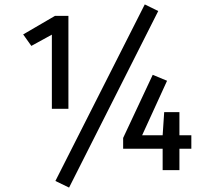

<svg xmlns="http://www.w3.org/2000/svg" viewBox="-20 -771 940 870"><path d="M215 -278V-614L122 -563L85 -615L229 -699H290V-278ZM793 -97V0H717V-97H538V-146L672 -432L737 -405L624 -158H717L724 -263H793V-158H847V-97ZM293 79 231 49 636 -751 697 -721Z"/></svg>

Font: Feura Sans
Style: Regular
Weight: 400
Designer: Carrois Corporate & Edenspiekermann
Foundry: Carrois Corporate GbR & Edenspiekermann AG
Version: Version 1.001